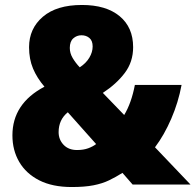

<svg xmlns="http://www.w3.org/2000/svg" viewBox="-20 -743 787 773"><path d="M310 -723Q407 -723 461.5 -678Q516 -633 516 -553Q516 -494 482.5 -449.5Q449 -405 394 -369L480 -280Q509 -328 523 -401H711Q698 -331 669.5 -265Q641 -199 604 -150L747 0H514L473 -47Q446 -30 419 -17Q392 -4 356.5 3Q321 10 269 10Q191 10 138 -17Q85 -44 57.5 -91Q30 -138 30 -198Q30 -326 159 -394Q129 -429 113 -467Q97 -505 97 -553Q97 -628 152.5 -675.5Q208 -723 310 -723ZM308 -601Q289 -601 275 -588.5Q261 -576 261 -550Q261 -529 272.5 -509.5Q284 -490 301 -472Q326 -488 339.5 -510.5Q353 -533 353 -556Q353 -579 340 -590Q327 -601 308 -601ZM253 -291Q216 -261 216 -211Q216 -181 236 -160Q256 -139 290 -139Q316 -139 335 -146Q354 -153 367 -163Z"/></svg>

Font: Noto Sans Gurmukhi SemiCondensed Black
Style: Regular
Weight: 900
Width: 4
Designer: Jelle Bosma - Monotype Design Team
Foundry: Monotype Imaging Inc.
Version: Version 2.004; ttfautohint (v1.8.4.7-5d5b)